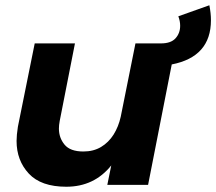

<svg xmlns="http://www.w3.org/2000/svg" viewBox="-20 -703 822 730"><path d="M232 7Q136 7 89.5 -43Q43 -93 43 -167Q43 -189 48 -221L112 -538H265L207 -243Q204 -227 204 -214Q204 -179 225.5 -153Q247 -127 297 -127Q335.5 -127 364.2 -144.2Q393 -161.5 411.8 -191.2Q430.5 -221 439 -259L495 -538H592Q630 -538 647.5 -557.5Q665 -577 665 -605Q665 -623 658 -641L776 -683Q782 -653 782 -626Q782 -487 633 -458L543 0H388L403 -74Q338 7 232 7Z"/></svg>

Font: Argentum Sans SemiBold
Style: Italic
Weight: 600
Italic angle: -11°
Designer: Julieta Ulanovsky (font), Cristiano Sobral (main changes and remaster)
Foundry: Julieta Ulanovsky (font), Cristiano Sobral (main changes and remaster)
Version: Version 2.007;June 15, 2022;FontCreator 14.0.0.2814 64-bit; 